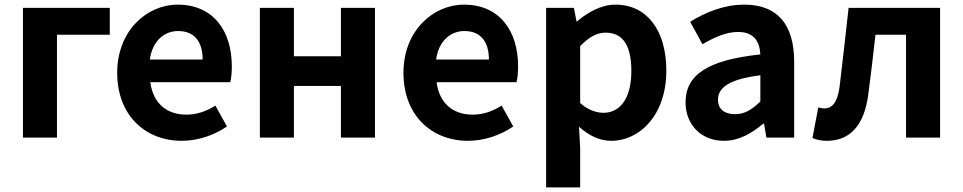

<svg xmlns="http://www.w3.org/2000/svg" viewBox="-20 -594 4158 829"><path d="M79 0H226V-444H454V-560H79Z M765 14C834 14 905 -10 960 -48L910 -138C870 -113 830 -99 784 -99C701 -99 641 -147 629 -239H974C978 -252 981 -279 981 -307C981 -461 901 -574 747 -574C614 -574 486 -461 486 -280C486 -95 608 14 765 14ZM627 -337C638 -418 690 -460 749 -460C821 -460 855 -412 855 -337Z M1102 0H1249V-223H1452V0H1599V-560H1452V-351H1249V-560H1102Z M2001 14C2070 14 2141 -10 2196 -48L2146 -138C2106 -113 2066 -99 2020 -99C1937 -99 1877 -147 1865 -239H2210C2214 -252 2217 -279 2217 -307C2217 -461 2137 -574 1983 -574C1850 -574 1722 -461 1722 -280C1722 -95 1844 14 2001 14ZM1863 -337C1874 -418 1926 -460 1985 -460C2057 -460 2091 -412 2091 -337Z M2338 215H2485V45L2480 -47C2523 -8 2570 14 2619 14C2742 14 2857 -97 2857 -289C2857 -461 2775 -574 2637 -574C2577 -574 2519 -542 2472 -502H2469L2458 -560H2338ZM2586 -107C2556 -107 2520 -118 2485 -149V-395C2523 -434 2557 -453 2595 -453C2672 -453 2706 -394 2706 -287C2706 -165 2654 -107 2586 -107Z M3106 14C3170 14 3226 -18 3275 -60H3279L3289 0H3409V-327C3409 -489 3336 -574 3194 -574C3106 -574 3026 -541 2960 -500L3013 -403C3065 -433 3115 -456 3167 -456C3236 -456 3260 -414 3263 -359C3037 -335 2940 -272 2940 -152C2940 -57 3006 14 3106 14ZM3154 -101C3111 -101 3080 -120 3080 -164C3080 -214 3126 -252 3263 -269V-156C3227 -121 3196 -101 3154 -101Z M3550 14C3651 14 3710 -54 3728 -179C3740 -267 3750 -356 3760 -444H3892V0H4039V-560H3644C3631 -446 3619 -332 3605 -219C3596 -152 3573 -126 3540 -126C3529 -126 3521 -128 3513 -130L3488 2C3507 10 3526 14 3550 14Z"/></svg>

Font: Noto Sans HK
Style: Bold
Weight: 700
Designer: Ryoko NISHIZUKA 西塚涼子 (kana, bopomofo & ideographs); Paul D. Hunt (Latin, Greek & Cyrillic); Sandoll Communications 산돌커뮤니
Foundry: Adobe
Version: Version 2.002;hotconv 1.0.116;makeotfexe 2.5.65601